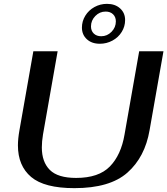

<svg xmlns="http://www.w3.org/2000/svg" viewBox="-20 -966 868 996"><path d="M73 -212Q73 -246 81 -291L153 -700H279L203 -268Q197 -232 197 -201Q197 -126 238.5 -84.5Q280 -43 375 -43Q492 -43 550 -102.5Q608 -162 626 -268L702 -700H828L756 -291Q732 -151 641 -70.5Q550 10 366 10Q210 10 141.5 -48Q73 -106 73 -212ZM405 -823Q405 -856 422.5 -884.5Q440 -913 470 -929.5Q500 -946 535 -946Q577 -946 603 -922.5Q629 -899 629 -862Q629 -829 611.5 -800.5Q594 -772 563.5 -755.5Q533 -739 498 -739Q456 -739 430.5 -762.5Q405 -786 405 -823ZM581 -855Q581 -878 566.5 -892Q552 -906 528 -906Q497 -906 474.5 -883Q452 -860 452 -829Q452 -806 466.5 -792Q481 -778 505 -778Q536 -778 558.5 -801Q581 -824 581 -855Z"/></svg>

Font: Fahkwang Medium
Style: Italic
Weight: 500
Italic angle: -10°
Version: Version 1.000; ttfautohint (v1.6)